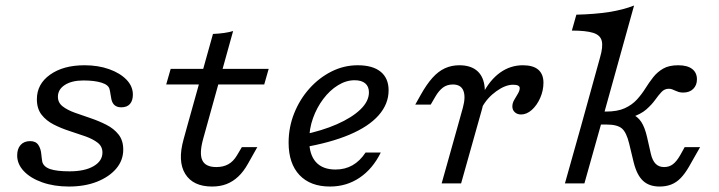

<svg xmlns="http://www.w3.org/2000/svg" viewBox="-20 -661 2591 692"><path d="M228.2 11.3Q175 11.3 132.7 -3.6Q90.3 -18.5 66.1 -44Q41.9 -69.4 41.9 -100.8Q41.9 -125 54.4 -138.7Q66.9 -152.4 88.7 -152.4Q108.9 -152.4 118.1 -138.7Q127.4 -125 129 -104Q129.8 -97.6 130.6 -89.9Q131.5 -82.3 132.3 -78.2Q137.1 -59.7 160.9 -51.6Q184.7 -43.5 230.6 -43.5Q285.5 -43.5 317.3 -62.1Q349.2 -80.6 349.2 -111.3Q349.2 -133.1 332.3 -146.4Q315.3 -159.7 288.3 -169.4Q261.3 -179 231 -188.7Q200.8 -198.4 173.8 -212.1Q146.8 -225.8 129.8 -247.6Q112.9 -269.4 112.9 -303.2Q112.9 -358.1 160.5 -391.9Q208.1 -425.8 284.7 -425.8Q333.9 -425.8 373.4 -411.7Q412.9 -397.6 435.9 -373.8Q458.9 -350 458.9 -320.2Q458.9 -298.4 448.4 -286.3Q437.9 -274.2 416.9 -274.2Q402.4 -274.2 393.5 -281.5Q384.7 -288.7 381.5 -303.2Q379 -314.5 378.2 -321.8Q377.4 -329 375 -338.7Q371.8 -354.8 346.4 -362.9Q321 -371 280.6 -371Q238.7 -371 213.7 -354.8Q188.7 -338.7 188.7 -312.1Q188.7 -291.1 205.6 -277.8Q222.6 -264.5 249.6 -254.8Q276.6 -245.2 306.5 -235.1Q336.3 -225 363.3 -211.3Q390.3 -197.6 407.3 -176.2Q424.2 -154.8 424.2 -121.8Q424.2 -83.1 398.8 -53.2Q373.4 -23.4 329.4 -6Q285.5 11.3 228.2 11.3Z M654.8 -206.5 747.6 -538.7Q768.5 -539.5 788.3 -542.3Q808.1 -545.2 820.2 -549.2L725 -206.5ZM579 -356.5 595.2 -412.9H948.4L932.3 -356.5ZM744.4 11.3Q675.8 11.3 647.6 -34.3Q619.4 -79.8 641.9 -159.7L654.8 -206.5H725L712.9 -162.9Q697.6 -108.9 708.9 -83.9Q720.2 -58.9 759.7 -58.9Q784.7 -58.9 802.8 -69Q821 -79 833.9 -100.8L851.6 -130.6H907.3L874.2 -71.8Q858.1 -42.7 838.7 -24.6Q819.4 -6.5 796.4 2.4Q773.4 11.3 744.4 11.3Z M1169.4 11.3Q1098.4 11.3 1059.3 -30.2Q1020.2 -71.8 1020.2 -146.8Q1020.2 -202.4 1040.3 -252.8Q1060.5 -303.2 1095.2 -341.9Q1129.8 -380.6 1174.6 -403.2Q1219.4 -425.8 1269.4 -425.8Q1323.4 -425.8 1352 -402.4Q1380.6 -379 1380.6 -335.5Q1380.6 -286.3 1344.8 -245.6Q1308.9 -204.8 1239.1 -175.4Q1169.4 -146 1068.5 -129L1069.4 -175Q1140.3 -189.5 1194.4 -213.3Q1248.4 -237.1 1279 -266.5Q1309.7 -296 1309.7 -328.2Q1309.7 -349.2 1296.4 -360.5Q1283.1 -371.8 1258.1 -371.8Q1227.4 -371.8 1198 -353.6Q1168.5 -335.5 1145.2 -304.4Q1121.8 -273.4 1108.1 -235.1Q1094.4 -196.8 1094.4 -155.6Q1094.4 -104 1118.5 -77Q1142.7 -50 1189.5 -50Q1223.4 -50 1250.4 -65.3Q1277.4 -80.6 1297.6 -111.3H1352.4Q1323.4 -52.4 1276.2 -20.6Q1229 11.3 1169.4 11.3Z M1629.8 -206.5 1648.4 -273.4Q1658.9 -312.1 1650 -334.3Q1641.1 -356.5 1612.1 -356.5Q1591.1 -356.5 1576.2 -345.2Q1561.3 -333.9 1549.2 -312.9L1532.3 -283.9H1476.6L1496 -318.5Q1517.7 -357.3 1538.7 -380.6Q1559.7 -404 1583.5 -414.9Q1607.3 -425.8 1635.5 -425.8Q1674.2 -425.8 1697.2 -407.7Q1720.2 -389.5 1725.8 -354.4Q1731.5 -319.4 1717.7 -269.4L1700 -206.5ZM1571.8 0 1629.8 -206.5H1700L1641.9 0ZM1858.1 -248.4Q1844.4 -248.4 1835.5 -256.5Q1826.6 -264.5 1826.6 -277.4Q1826.6 -289.5 1833.5 -301.2Q1840.3 -312.9 1846.8 -323.8Q1853.2 -334.7 1853.2 -343.5Q1853.2 -355.6 1829 -355.6Q1801.6 -355.6 1769 -332.3Q1736.3 -308.9 1717.7 -275L1719.4 -321.8Q1745.2 -372.6 1782.3 -399.2Q1819.4 -425.8 1864.5 -425.8Q1901.6 -425.8 1920.2 -409.7Q1938.7 -393.5 1938.7 -362.9Q1938.7 -334.7 1927 -308.1Q1915.3 -281.5 1896.8 -264.9Q1878.2 -248.4 1858.1 -248.4Z M2357.3 11.3Q2319.4 11.3 2297.2 -9.7Q2275 -30.6 2263.7 -76.6L2247.6 -143.5Q2237.9 -183.9 2221.4 -198Q2204.8 -212.1 2166.9 -212.1H2121L2133.9 -258.9H2163.7Q2205.6 -258.9 2231.9 -271Q2258.1 -283.1 2275.4 -302Q2292.7 -321 2306 -342.3Q2319.4 -363.7 2334.3 -382.7Q2349.2 -401.6 2370.2 -413.7Q2391.1 -425.8 2424.2 -425.8Q2457.3 -425.8 2474.6 -412.5Q2491.9 -399.2 2491.9 -375Q2491.9 -354 2478.6 -340.7Q2465.3 -327.4 2442.7 -327.4Q2433.1 -327.4 2426.2 -329.4Q2419.4 -331.5 2413.7 -334.3Q2408.1 -337.1 2402.4 -339.1Q2396.8 -341.1 2390.3 -341.1Q2375 -341.1 2364.1 -329.4Q2353.2 -317.7 2341.1 -300.8Q2329 -283.9 2309.3 -266.5Q2289.5 -249.2 2254.8 -237.9L2257.3 -250Q2278.2 -241.1 2291.1 -221.8Q2304 -202.4 2312.1 -166.9L2325.8 -106.5Q2331.5 -82.3 2343.1 -70.6Q2354.8 -58.9 2373.4 -58.9Q2391.9 -58.9 2405.2 -69Q2418.5 -79 2431.5 -101.6L2447.6 -130.6H2503.2L2462.9 -59.7Q2448.4 -34.7 2433.1 -19Q2417.7 -3.2 2399.2 4Q2380.6 11.3 2357.3 11.3ZM2074.2 -206.5 2142.7 -454Q2154 -492.7 2148.8 -513.7Q2143.5 -534.7 2117.7 -542.7Q2091.9 -550.8 2041.1 -550.8L2057.3 -608.1Q2124.2 -609.7 2175.4 -617.7Q2226.6 -625.8 2265.3 -641.1L2144.4 -206.5ZM2016.1 0 2074.2 -206.5H2144.4L2086.3 0Z"/></svg>

Font: Playfair 5pt SemiExpanded Light
Style: Italic
Weight: 300
Width: 6
Italic angle: -15.6°
Designer: Claus Eggers Sørensen
Foundry: Claus Eggers Sørensen
Version: Version 2.203